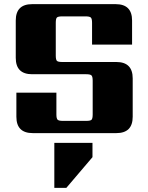

<svg xmlns="http://www.w3.org/2000/svg" viewBox="-20 -642 716 926"><path d="M427 -90V-253Q427 -272 421.5 -278Q416 -284 396 -284H135Q56 -284 56 -363V-543Q56 -622 135 -622H538Q617 -622 617 -543V-427H424V-532Q424 -552 418 -557.5Q412 -563 393 -563H280Q260 -563 254.5 -557.5Q249 -552 249 -532V-374Q249 -354 254.5 -348.5Q260 -343 280 -343H541Q620 -343 620 -264V-79Q620 0 541 0H138Q59 0 59 -79V-195H252V-90Q252 -70 258 -64.5Q264 -59 283 -59H396Q416 -59 421.5 -64.5Q427 -70 427 -90ZM242 264V47H426V116L300 264Z"/></svg>

Font: Sarpanch ExtraBold
Style: Regular
Weight: 800
Designer: Manushi Parikh (Devanagari and Latin), Jyotish Sonowal (Devanagari)
Foundry: Indian Type Foundry
Version: Version 2.004;PS 1.0;hotconv 1.0.78;makeotf.lib2.5.61930; tt